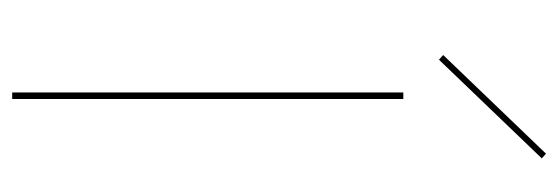

<svg xmlns="http://www.w3.org/2000/svg" viewBox="-328 -610 938 323"><g transform="rotate(90 141.5 -449.0)"><path d="M136 -658H147V0H136ZM73 -725 239 -898 247 -891 81 -718Z"/></g></svg>

Font: Ysabeau Hairline
Style: Regular
Weight: 100
Designer: Christian Thalmann (Catharsis Fonts)
Version: Version 0.003